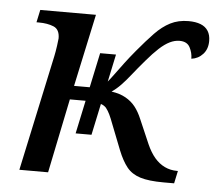

<svg xmlns="http://www.w3.org/2000/svg" viewBox="-44 -590 723 639"><g transform="rotate(5 317.5 -271.0)"><path d="M126 -387Q129 -401 132 -422Q135 -443 135 -447Q135 -477 114.5 -485.5Q94 -494 65 -494H57L66 -536H252L200 -294H252L308 -315Q321 -331 333 -347.5Q345 -364 360 -384Q375 -404 395 -428Q425 -464 449.5 -489.5Q474 -515 500.5 -528.5Q527 -542 561 -542Q585 -542 601.5 -535.5Q618 -529 626.5 -515.5Q635 -502 635 -482Q635 -455 619.5 -438Q604 -421 581 -418Q581 -438 571.5 -456Q562 -474 537 -474Q521 -474 504.5 -466Q488 -458 469.5 -441Q451 -424 429 -398Q405 -370 388 -348.5Q371 -327 356.5 -312Q342 -297 326 -286Q354 -282 373.5 -271Q393 -260 406 -243.5Q419 -227 429 -203L464 -122Q476 -95 491 -77.5Q506 -60 525 -51Q544 -42 566 -42H569L560 0H525Q475 0 446.5 -9Q418 -18 401.5 -38.5Q385 -59 371 -94L338 -178Q331 -197 325 -209.5Q319 -222 312.5 -230Q306 -238 294 -242L242 -248H190L139 0H43ZM219 -137 277 -410H330L272 -137Z"/></g></svg>

Font: Noto Serif
Style: Italic
Weight: 400
Italic angle: -12°
Designer: Monotype Design Team
Foundry: Monotype Imaging Inc.
Version: Version 2.013